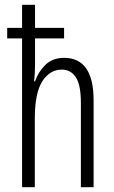

<svg xmlns="http://www.w3.org/2000/svg" viewBox="-20 -780 476 800"><path d="M126 -760V-664H247V-620H126V-511Q126 -472 122 -441H126Q139 -480 169 -509.5Q199 -539 247 -539Q370 -539 370 -362V0H317V-351Q317 -426 296 -458Q275 -490 237 -490Q188 -490 156.5 -441.5Q125 -393 125 -285V0H72V-620H10V-664H72V-760Z"/></svg>

Font: Noto Sans ExtraCondensed Light
Style: Regular
Weight: 300
Width: 2
Designer: Monotype Design Team
Foundry: Monotype Imaging Inc.
Version: Version 2.013; ttfautohint (v1.8.4.7-5d5b)